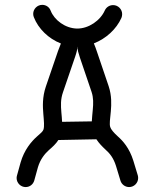

<svg xmlns="http://www.w3.org/2000/svg" viewBox="-20 -758 631 779"><path d="M119.1 -25.9 133.8 -79.1C143.6 -112.3 161.6 -133.8 178.2 -148.9C192.9 -161.6 207 -174.3 216.8 -189.9L371.1 -192.9C380.9 -177.7 394 -164.1 408.7 -150.4C424.8 -136.2 440.4 -117.7 450.7 -84.5L468.8 -24.9C473.1 -10.3 487.3 1 503.9 1C523.9 1 540.5 -15.6 540.5 -35.6C540.5 -39.6 540 -43 539.1 -46.4L521 -106C504.9 -157.7 478.5 -186.5 457.5 -205.1C441.4 -219.7 430.2 -232.9 427.2 -242.7C423.3 -255.9 426.8 -274.4 429.7 -306.6C432.1 -334.5 433.6 -370.1 420.9 -408.2L374 -546.4C369.6 -559.6 365.2 -571.8 360.8 -582C410.2 -601.1 452.1 -639.6 472.7 -685.5C474.6 -690.4 475.6 -695.3 475.6 -700.7C475.6 -720.7 459 -737.3 439 -737.3C423.8 -737.3 411.1 -728.5 405.3 -715.8C387.2 -674.8 339.8 -641.6 292.5 -642.1C244.1 -643.1 200.2 -676.8 185.5 -714.8C180.2 -729 167 -738.3 151.4 -738.3C131.3 -738.3 114.7 -721.7 114.7 -701.7C114.7 -697.3 115.7 -692.4 117.2 -688.5C135.3 -641.6 176.8 -601.1 227.1 -581.5L215.3 -550.8L166 -406.7C151.4 -363.8 153.3 -325.2 155.8 -295.9C158.2 -266.1 160.6 -245.6 156.2 -231.9C153.8 -224.6 144.5 -216.8 129.4 -203.6C106.9 -183.6 78.1 -149.4 63.5 -98.6L48.8 -45.4C47.9 -42 47.4 -39.1 47.4 -35.6C47.4 -15.6 64 1 84 1C101.1 1 114.7 -10.3 119.1 -25.9ZM229 -301.8C226.6 -330.1 225.6 -355 235.4 -383.3L284.7 -527.3C298.8 -568.8 291.5 -567.9 293.9 -567.9C295.4 -567.9 290 -566.4 304.7 -522.9L351.6 -384.8C359.4 -361.3 358.9 -338.4 356.4 -312.5C355.5 -298.3 353 -281.7 352.5 -265.6L231.9 -263.7C231.4 -276.9 230 -290 229 -301.8Z"/></svg>

Font: Velvelyne
Style: Regular
Weight: 400
Designer: Manon Van der Borght et Mariel Nils
Foundry: Velvetyne
Version: Version 1.070;Glyphs 3.3.1 (3343)